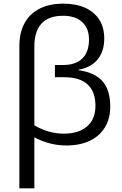

<svg xmlns="http://www.w3.org/2000/svg" viewBox="-20 -785 665 1045"><path d="M324.7 -765.1Q394 -765.1 444.1 -742.4Q494.1 -719.7 520.8 -677.2Q547.4 -634.8 547.4 -575.7Q547.4 -505.9 511.7 -461.9Q476.1 -418 408.2 -405.8V-402.8Q496.1 -390.6 538.1 -342.5Q580.1 -294.4 580.1 -205.6Q580.1 -139.6 551 -91.8Q522 -43.9 468.3 -18.6Q414.6 6.8 341.8 6.8Q250.5 6.8 167 -37.6V240.2H85.4V-534.2Q85.4 -606.9 113.5 -658.7Q141.6 -710.4 195.3 -737.8Q249 -765.1 324.7 -765.1ZM499.5 -209Q499.5 -286.1 456.8 -325.4Q414.1 -364.7 329.6 -364.7H278.8V-431.2H322.8Q392.1 -431.2 428.2 -466.8Q464.4 -502.4 464.4 -570.3Q464.4 -631.3 427 -665.3Q389.6 -699.2 322.8 -699.2Q245.1 -699.2 206.1 -657Q167 -614.7 167 -531.7V-102.5Q210 -78.6 248.5 -68.1Q287.1 -57.6 327.1 -57.6Q408.7 -57.6 454.1 -97.2Q499.5 -136.7 499.5 -209Z"/></svg>

Font: Viking Open Sans
Style: Regular
Weight: 400
Foundry: Ascender Corporation
Version: Version 2.001